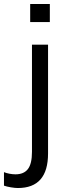

<svg xmlns="http://www.w3.org/2000/svg" viewBox="-77 -727 335 967"><path d="M75 -616V-707H174V-616ZM13 220Q-1 220 -22 216.5Q-43 213 -57 208V140Q-45 145 -29 148Q-13 151 1 151Q43 151 63.5 124.5Q84 98 84 38V-502H165V46Q165 220 13 220Z"/></svg>

Font: Mulish
Style: Regular
Weight: 400
Designer: Vernon Adams
Foundry: Vernon Adams
Version: Version 3.603; ttfautohint (v1.8.3)